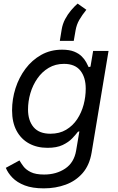

<svg xmlns="http://www.w3.org/2000/svg" viewBox="-20 -828 653 1064"><path d="M222.7 215.8Q159.7 215.8 117.2 199.5Q74.7 183.1 49.3 157Q23.9 130.9 12.2 102.1L87.9 61Q96.2 75.7 109.9 94Q123.5 112.3 150.4 125.7Q177.2 139.2 224.6 139.2Q292 139.2 341.3 106.2Q390.6 73.2 401.9 6.3L419.9 -100.1L412.1 -98.1Q399.9 -82 379.9 -61Q359.9 -40 327.1 -24.4Q294.4 -8.8 243.2 -8.8Q185.1 -8.8 140.9 -33Q96.7 -57.1 71.8 -103.5Q46.9 -149.9 46.9 -216.3Q46.9 -278.8 65.9 -338.6Q85 -398.4 121.1 -446.8Q157.2 -495.1 208.5 -523.9Q259.8 -552.7 324.2 -552.7Q364.7 -552.7 391.1 -542Q417.5 -531.2 433.3 -515.1Q449.2 -499 457.8 -482.9Q466.3 -466.8 471.2 -456.1L481.4 -458.5L496.1 -545.9H581.5L487.8 17.1Q476.1 87.4 438 131.1Q399.9 174.8 344 195.3Q288.1 215.8 222.7 215.8ZM259.3 -86.9Q309.6 -86.9 346.4 -108.9Q383.3 -130.9 407.5 -167.2Q431.6 -203.6 443.4 -247.8Q455.1 -292 455.1 -336.9Q455.1 -399.4 425.3 -436.8Q395.5 -474.1 334.5 -474.1Q287.1 -474.1 250 -452.1Q212.9 -430.2 187.3 -393.3Q161.6 -356.4 148.4 -311.5Q135.3 -266.6 135.3 -221.2Q135.3 -160.2 166 -123.5Q196.8 -86.9 259.3 -86.9ZM311.5 -601.6 321.8 -664.6Q326.7 -694.8 340.8 -721.7Q355 -748.5 373.8 -770.8Q392.6 -793 410.2 -808.1L458.5 -773.9Q434.6 -744.1 419.4 -717.8Q404.3 -691.4 398.9 -660.2L388.7 -601.6Z"/></svg>

Font: Inter
Style: Italic
Weight: 400
Italic angle: -9.3988°
Designer: Rasmus Andersson
Foundry: rsms
Version: Version 4.001;git-66647c0bb